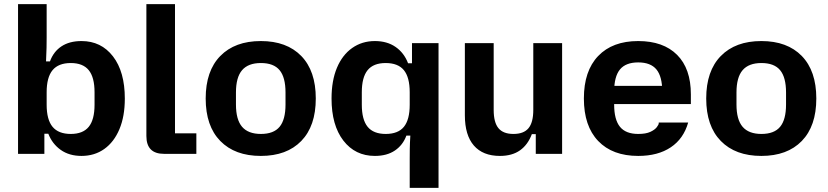

<svg xmlns="http://www.w3.org/2000/svg" viewBox="-20 -742 3995 926"><path d="M373 10Q314 10 273 -19Q232 -48 213 -97H194V0H67V-722H205V-561Q205 -538.3 204.5 -511.6Q204 -485 202 -446H221Q238 -493 276.5 -518.5Q315 -544 373 -544Q468 -544 525 -470Q582 -396 582 -266.6Q582 -181 556 -119Q530 -57 483 -23.5Q436 10 373 10ZM321.3 -96Q380 -96 408 -130.4Q436 -164.8 436 -237V-297Q436 -369.2 408 -403.6Q380 -438 321.3 -438Q262 -438 233.5 -403.6Q205 -369.2 205 -297V-237Q205 -164.8 233.5 -130.4Q262 -96 321.3 -96Z M771 0Q686 0 686 -86V-722H824V-99H927V0Z M1238 10Q1113 10 1042.5 -62Q972 -134 972 -267Q972 -400 1042.5 -472Q1113 -544 1238 -544Q1363 -544 1433 -472Q1503 -400 1503 -267Q1503 -134 1433 -62Q1363 10 1238 10ZM1238.2 -96Q1300 -96 1328.5 -130.5Q1357 -164.9 1357 -238V-296Q1357 -369.1 1328.5 -403.5Q1300 -438 1238.2 -438Q1177.1 -438 1147.5 -403.5Q1118 -369.1 1118 -296V-238Q1118 -164.9 1147.5 -130.5Q1177.1 -96 1238.2 -96Z M1956 164V24Q1956 3 1956.3 -22.9Q1956.6 -48.7 1959 -88H1940Q1923 -42 1884.5 -16Q1846 10 1788 10Q1693 10 1636 -64Q1579 -138 1579 -266.8Q1579 -353 1605 -415Q1631 -477 1678.5 -510.5Q1726 -544 1788 -544Q1847 -544 1888 -515.5Q1929 -487 1948 -437H1967V-534H2095V164ZM1840.3 -96Q1900 -96 1928 -130.4Q1956 -164.8 1956 -237V-297Q1956 -369.2 1927.9 -403.6Q1899.7 -438 1840 -438Q1781 -438 1753 -403.6Q1725 -369.2 1725 -297V-237Q1725 -164.8 1753.1 -130.4Q1781.3 -96 1840.3 -96Z M2391 10Q2309 10 2265.5 -40Q2222 -90 2222 -186V-534H2361V-212Q2361 -151.5 2384 -123.8Q2407 -96 2456.2 -96Q2506 -96 2529 -123.8Q2552 -151.5 2552 -212V-534H2691V0H2564V-95H2545Q2526 -44 2488 -17Q2450 10 2391 10Z M3058 10Q2934 10 2865 -62Q2796 -134 2796 -267Q2796 -400 2865 -472Q2934 -544 3058 -544Q3179 -544 3245.5 -477.5Q3312 -411 3312 -287V-240H2884V-328H3265L3174 -274V-300Q3174 -373 3146 -407Q3118 -441 3058 -441Q2998 -441 2970 -407Q2942 -373 2942 -300V-238Q2942 -165 2970 -130.5Q2998 -96 3058 -96Q3095 -96 3116.5 -106Q3138 -116 3147.5 -128.5Q3157 -141 3157 -147V-151H3299Q3277 -73 3215 -31.5Q3153 10 3058 10Z M3652 10Q3527 10 3456.5 -62Q3386 -134 3386 -267Q3386 -400 3456.5 -472Q3527 -544 3652 -544Q3777 -544 3847 -472Q3917 -400 3917 -267Q3917 -134 3847 -62Q3777 10 3652 10ZM3652.2 -96Q3714 -96 3742.5 -130.5Q3771 -164.9 3771 -238V-296Q3771 -369.1 3742.5 -403.5Q3714 -438 3652.2 -438Q3591.1 -438 3561.5 -403.5Q3532 -369.1 3532 -296V-238Q3532 -164.9 3561.5 -130.5Q3591.1 -96 3652.2 -96Z"/></svg>

Font: Mozilla Text ExtraLight
Style: Regular
Weight: 200
Designer: Studio DRAMA
Foundry: Studio DRAMA
Version: Version 1.000